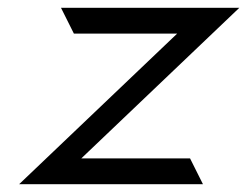

<svg xmlns="http://www.w3.org/2000/svg" viewBox="-20 -471 632 491"><path d="M29 0H499L466 -66H188L592 -451H136L169 -385H433Z"/></svg>

Font: Charger Sport
Style: ExtObl
Weight: 400
Designer: Jasper
Foundry: Cannot Into Space Fonts
Version: Version 1.1